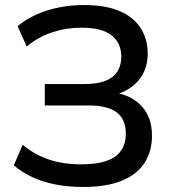

<svg xmlns="http://www.w3.org/2000/svg" viewBox="-20 -734 685 763"><path d="M310 9Q251 9 200 -1Q149 -11 107.5 -30.5Q66 -50 35 -77L70 -159Q116 -120 173 -100.5Q230 -81 303 -81Q394 -81 437 -111.5Q480 -142 480 -203Q480 -260 443.5 -287.5Q407 -315 332 -315H158V-400H316Q389 -400 425.5 -427.5Q462 -455 462 -509Q462 -563 423.5 -593.5Q385 -624 304 -624Q243 -624 187 -605.5Q131 -587 86 -549L50 -630Q82 -657 124 -676Q166 -695 214.5 -704.5Q263 -714 314 -714Q399 -714 455 -690Q511 -666 539 -622.5Q567 -579 567 -521Q567 -458 531 -415Q495 -372 432 -356V-367Q503 -356 543.5 -311.5Q584 -267 584 -195Q584 -133 554.5 -87Q525 -41 464.5 -16Q404 9 310 9Z"/></svg>

Font: Nunito Sans 11pt SemiBold
Style: Regular
Weight: 600
Version: Version 3.101;gftools[0.9.27]